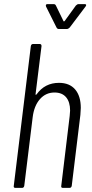

<svg xmlns="http://www.w3.org/2000/svg" viewBox="-20 -914 446 934"><path d="M373 -389Q373 -379 371 -355L329 -10Q327 0 318 0H286Q276 0 278 -10L319 -350Q321 -368 321 -376Q321 -418 301.5 -441Q282 -464 245 -464Q203 -464 174.5 -432Q146 -400 139 -344L98 -10Q96 0 87 0H55Q45 0 47 -10L130 -690Q132 -700 141 -700H173Q182 -700 182 -690L153 -456Q152 -453 154 -453Q156 -453 158 -455Q198 -511 267 -511Q318 -511 345.5 -479Q373 -447 373 -389ZM203 -887Q203 -894 211 -894H241Q249 -894 252 -887L289 -811Q289 -810 291 -810Q293 -810 294 -811L349 -887Q356 -894 362 -894H392Q398 -894 399 -890.5Q400 -887 396 -882L319 -780Q312 -773 306 -773H265Q259 -773 255 -780L204 -882Q203 -884 203 -887Z"/></svg>

Font: Barlow Condensed Light
Style: Italic
Weight: 300
Width: 3
Italic angle: -7°
Designer: Jeremy Tribby
Foundry: Tribby Type
Version: Version 1.408